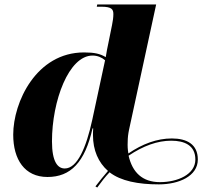

<svg xmlns="http://www.w3.org/2000/svg" viewBox="-20 -780 988 857"><path d="M689 43C779 43 863 6 863 -68C863 -136 814 -162 747 -162C681 -162 616 -138 553 -95C550 -112 549 -129 550 -147C550 -165 552 -182 556 -201L677 -760H414L412 -750H433C479 -750 486 -738 486 -717C486 -703 484 -687 480 -668L463 -584C459 -567 456 -549 452 -525C427 -540 402 -546 355 -546C142 -546 39 -324 39 -179C39 -68 90 10 192 10C295 10 359 -55 393 -207H396C395 -194 395 -187 395 -177C395 -109 419 -55 462 -17C444 4 424 28 406 52L414 57C432 32 450 9 469 -11C519 28 597 43 689 43ZM269 -28C238 -28 212 -57 212 -149C212 -330 287 -532 393 -532C415 -532 434 -524 449 -511L392 -246C365 -121 325 -28 269 -28ZM694 33C615 33 571 -11 554 -85C619 -129 683 -152 744 -152C804 -152 852 -131 852 -68C852 -1 772 33 694 33Z"/></svg>

Font: Noto Serif Display ExtraBold
Style: Italic
Weight: 800
Italic angle: -12°
Designer: Monotype Design Team
Foundry: Monotype Imaging Inc.
Version: Version 2.009